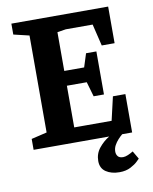

<svg xmlns="http://www.w3.org/2000/svg" viewBox="-91 -716 773 971"><g transform="rotate(-10 295.5 -230.5)"><path d="M35 -56 115 -75V-573L35 -592V-648H532V-460H466L439 -572H301L257 -565V-366H359L381 -435H434V-214H381L359 -290H257V-76Q268 -76 279.5 -76Q291 -76 302 -76H449L477 -197H541V0H490Q480 8 468 21Q456 34 448 49Q440 64 440 81Q440 95 448 105Q456 115 475 115Q486 115 500 109Q514 103 527 95L551 136Q551 136 538 149Q525 162 501 174.5Q477 187 444 187Q402 187 374.5 168.5Q347 150 347 113Q347 75 370 46.5Q393 18 423 0H35Z"/></g></svg>

Font: Faustina VF Beta
Style: Regular
Weight: 400
Designer: Alfonso Garcia
Foundry: Omnibus-Type
Version: Version 1.006